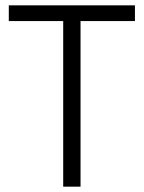

<svg xmlns="http://www.w3.org/2000/svg" viewBox="-20 -700 539 720"><path d="M13 -621V-680H486V-621H282V0H217V-621Z"/></svg>

Font: Inria Sans Light
Style: Regular
Weight: 300
Designer: Black Foundry Team
Foundry: Black Foundry
Version: Version 1.2; ttfautohint (v1.8.3)